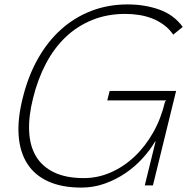

<svg xmlns="http://www.w3.org/2000/svg" viewBox="-20 -840 871 870"><path d="M673 0H636L685 -199H683Q660 -160 626 -122.5Q592 -85 548.5 -55.5Q505 -26 454.5 -8Q404 10 349 10Q260 10 198.5 -18Q137 -46 103.5 -98.5Q70 -151 64.5 -226Q59 -301 83 -396Q107 -494 151 -572.5Q195 -651 256 -706Q317 -761 393.5 -790.5Q470 -820 558 -820Q636 -820 702 -796.5Q768 -773 808 -718L765 -683Q748 -708 724 -726Q700 -744 671.5 -755.5Q643 -767 611.5 -772Q580 -777 548 -777Q466 -777 398 -749.5Q330 -722 277.5 -672Q225 -622 188 -551.5Q151 -481 130 -396Q109 -313 112 -246Q115 -179 143 -132Q171 -85 225 -59Q279 -33 360 -33Q423 -33 481.5 -58.5Q540 -84 589 -130Q638 -176 674 -239.5Q710 -303 728 -380L734 -385H466L477 -428H778Z"/></svg>

Font: TypoPRO Sinkin Sans
Style: 200 X Light Italic
Weight: 200
Italic angle: -112°
Designer: Keith Bates
Foundry: K-Type
Version: Sinkin Sans (version 1.0)  by Keith Bates   •   © 2014   www